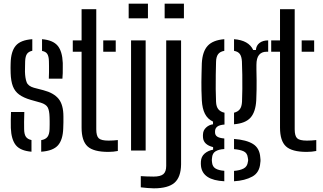

<svg xmlns="http://www.w3.org/2000/svg" viewBox="-20 -820 1759 1046"><path d="M39 -123Q38.5 -146 38.8 -167Q39 -188 40 -210H112.5Q111 -179 111.2 -155.8Q111.5 -132.5 111.5 -115Q112 -88 121.2 -74.8Q130.5 -61.5 151.5 -57V6.5Q91 1.5 66.2 -29.2Q41.5 -60 39 -123ZM204.5 6.5V-56.5Q228 -60.5 238.5 -74.2Q249 -88 250 -115.5Q250.5 -130 250.5 -140.5Q250.5 -151 250.5 -160.8Q250.5 -170.5 250 -182.5Q249 -218 240 -234.8Q231 -251.5 202.5 -260.5L147.5 -276Q108 -287.5 84.5 -304.8Q61 -322 50.2 -349.8Q39.5 -377.5 38 -421.5Q37.5 -439.5 37.5 -451.2Q37.5 -463 38 -476Q39.5 -540 65.8 -571Q92 -602 156 -606.5V-543.5Q135.5 -539 126.8 -526Q118 -513 117 -486Q117 -477 116.5 -462Q116 -447 116 -429.5Q117 -394 125 -372.5Q133 -351 164.5 -342L216.5 -328.5Q272.5 -314 299 -281.8Q325.5 -249.5 325.5 -185Q325.5 -167 325.5 -153.2Q325.5 -139.5 324.5 -121Q322.5 -58.5 295.8 -28.2Q269 2 204.5 6.5ZM246 -391.5Q247 -408 247 -425.8Q247 -443.5 247 -459.5Q247 -475.5 246.5 -486.5Q246 -512.5 237.8 -525.8Q229.5 -539 209 -542.5V-606.5Q268.5 -601.5 294 -571Q319.5 -540.5 322 -477Q322 -469.5 322 -453.8Q322 -438 321.8 -421Q321.5 -404 320 -391.5Z M376.5 -538V-600H424.5V-770H504.5V-115.5Q504.5 -79.5 517.8 -66.8Q531 -54 571 -54Q586.5 -54 597.2 -54.8Q608 -55.5 622 -57V2.5Q610 5 597.2 6.2Q584.5 7.5 570 7.5Q489.5 7.5 457 -22.5Q424.5 -52.5 424.5 -124.5V-538ZM542.5 -538V-600H610.5V-538Z M681 -720V-800H786V-720ZM694 0V-600H773.5V0Z M877 -720V-800H982V-720ZM818 206Q803 206 782.8 204.2Q762.5 202.5 747 200.5V139.5Q760.5 140.5 779 141.2Q797.5 142 816.5 142Q854 142 869.8 128.8Q885.5 115.5 885.5 83.5V-600H966.5V76Q965.5 145 930.8 175.5Q896 206 818 206Z M1202 167.5Q1142.5 164.5 1111 143.8Q1079.5 123 1075 85Q1074.5 79 1074.2 72.8Q1074 66.5 1074.5 60Q1076 32.5 1095.2 16.2Q1114.5 0 1141 -4.5V-18.5Q1089 -31.5 1086 -70.5Q1085 -77.5 1085.5 -81Q1086 -84.5 1086 -90Q1087 -110.5 1102.8 -125.2Q1118.5 -140 1140.5 -143V-157.5Q1111 -171.5 1096.5 -200Q1082 -228.5 1079.5 -273.5Q1078 -304 1077.5 -327.8Q1077 -351.5 1077.2 -373.2Q1077.5 -395 1078 -419.8Q1078.5 -444.5 1079.5 -476Q1083 -539.5 1111.5 -570.5Q1140 -601.5 1202 -606.5V-543Q1178.5 -539 1168 -524.5Q1157.5 -510 1157 -482.5Q1156 -451.5 1155.5 -412.5Q1155 -373.5 1155.2 -335Q1155.5 -296.5 1157 -266Q1158 -238.5 1169.8 -224.5Q1181.5 -210.5 1203 -206V-141.5Q1175.5 -139.5 1163.5 -130Q1151.5 -120.5 1151.5 -104.5Q1151.5 -103.5 1151.5 -102Q1151.5 -100.5 1151.5 -99Q1151.5 -84 1163 -76Q1174.5 -68 1202 -65.5V-8Q1172.5 -6.5 1154.5 4.2Q1136.5 15 1135 41Q1134 46 1134 51.8Q1134 57.5 1135 63.5Q1137 88 1154.5 98.2Q1172 108.5 1202 110.5ZM1255 167.5V111Q1287 108.5 1307.2 98Q1327.5 87.5 1330.5 61.5Q1332 56 1331.8 50.2Q1331.5 44.5 1330 38.5Q1327 13 1306.8 4Q1286.5 -5 1255 -7.5V-63Q1322.5 -58 1358.5 -35.5Q1394.5 -13 1398 37.5Q1399 43 1399.2 51Q1399.5 59 1398 67Q1394.5 120 1354.5 142Q1314.5 164 1255 167.5ZM1255 -143V-206Q1275.5 -211 1286.2 -224.5Q1297 -238 1298.5 -266Q1300 -297.5 1300.2 -335.2Q1300.5 -373 1300 -411.8Q1299.5 -450.5 1298 -485Q1296.5 -511.5 1287 -525.2Q1277.5 -539 1255 -543V-606.5Q1335 -600.5 1359.5 -547.5H1374Q1376 -572.5 1394 -586.2Q1412 -600 1441 -600V-538H1430.5Q1405.5 -538 1391.2 -520.8Q1377 -503.5 1377 -466.5V-441Q1378 -408 1378 -382.2Q1378 -356.5 1377.8 -331.2Q1377.5 -306 1376 -273.5Q1372.5 -210 1344.8 -179Q1317 -148 1255 -143Z M1457.5 -538V-600H1505.5V-770H1585.5V-115.5Q1585.5 -79.5 1598.8 -66.8Q1612 -54 1652 -54Q1667.5 -54 1678.2 -54.8Q1689 -55.5 1703 -57V2.5Q1691 5 1678.2 6.2Q1665.5 7.5 1651 7.5Q1570.5 7.5 1538 -22.5Q1505.5 -52.5 1505.5 -124.5V-538ZM1623.5 -538V-600H1691.5V-538Z"/></svg>

Font: Big Shoulders Stencil Text Thin
Style: Regular
Weight: 400
Version: Version 2.001